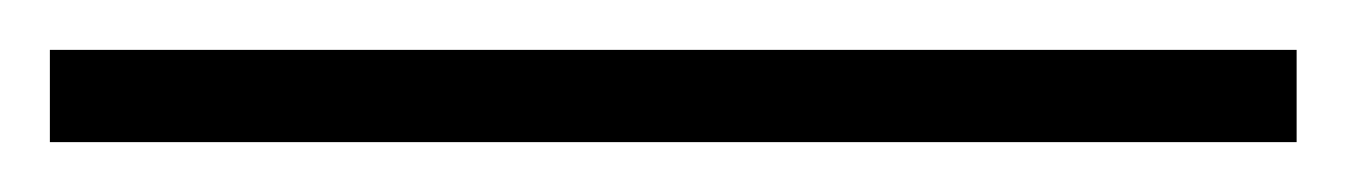

<svg xmlns="http://www.w3.org/2000/svg" viewBox="-20 66 540 77"><path d="M0 123H500V86H0Z"/></svg>

Font: NM-font
Style: Light
Weight: 500
Designer: ""
Foundry: ""
Version: ""